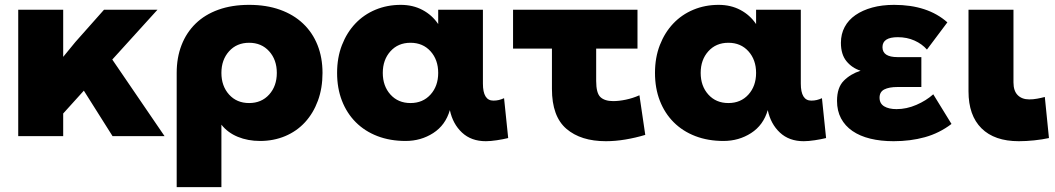

<svg xmlns="http://www.w3.org/2000/svg" viewBox="-20 -510 4341 790"><path d="M240 -276 290 -337 408 -470H628L442 -265L657 50H443L325 -137L240 -43V50H55V-470H240Z M1307 -210Q1307 -147 1288 -95.5Q1269 -44 1235 -7Q1201 30 1153.5 50Q1106 70 1050 70Q1000 70 958.5 53Q917 36 891 3V260H707V-210Q707 -273 727 -324.5Q747 -376 785 -413Q823 -450 878.5 -470Q934 -490 1005 -490Q1076 -490 1132 -470Q1188 -450 1227 -413Q1266 -376 1286.5 -324.5Q1307 -273 1307 -210ZM1119 -210Q1119 -264 1087.5 -299Q1056 -334 1005 -334Q954 -334 922.5 -299Q891 -264 891 -210Q891 -156 922.5 -121Q954 -86 1005 -86Q1056 -86 1087.5 -121Q1119 -156 1119 -210Z M1367 -210Q1367 -273 1387 -324.5Q1407 -376 1442 -413Q1477 -450 1525 -470Q1573 -490 1629 -490Q1679 -490 1718.5 -469Q1758 -448 1783 -411V-470H1967V-166Q1967 -96 2010 -96Q2022 -96 2032.5 -98.5Q2043 -101 2054 -106L2071 58Q2051 63 2024.5 67Q1998 71 1979 71Q1919 71 1881 35.5Q1843 0 1831 -57Q1813 5 1762.5 37.5Q1712 70 1649 70Q1585 70 1533 50Q1481 30 1444 -7Q1407 -44 1387 -95.5Q1367 -147 1367 -210ZM1555 -210Q1555 -156 1586.5 -121Q1618 -86 1669 -86Q1720 -86 1751.5 -121Q1783 -156 1783 -210Q1783 -264 1751.5 -299Q1720 -334 1669 -334Q1618 -334 1586.5 -299Q1555 -264 1555 -210Z M2603 -310H2433V-177Q2433 -127 2450.5 -110.5Q2468 -94 2503 -94Q2527 -94 2555.5 -100Q2584 -106 2611 -118L2635 45Q2595 57 2553.5 64Q2512 71 2473 71Q2370 71 2310.5 20Q2251 -31 2251 -144V-310H2091V-470H2603Z M2675 -210Q2675 -273 2695 -324.5Q2715 -376 2750 -413Q2785 -450 2833 -470Q2881 -490 2937 -490Q2987 -490 3026.5 -469Q3066 -448 3091 -411V-470H3275V-166Q3275 -96 3318 -96Q3330 -96 3340.5 -98.5Q3351 -101 3362 -106L3379 58Q3359 63 3332.5 67Q3306 71 3287 71Q3227 71 3189 35.5Q3151 0 3139 -57Q3121 5 3070.5 37.5Q3020 70 2957 70Q2893 70 2841 50Q2789 30 2752 -7Q2715 -44 2695 -95.5Q2675 -147 2675 -210ZM2863 -210Q2863 -156 2894.5 -121Q2926 -86 2977 -86Q3028 -86 3059.5 -121Q3091 -156 3091 -210Q3091 -264 3059.5 -299Q3028 -334 2977 -334Q2926 -334 2894.5 -299Q2863 -264 2863 -210Z M3895 0Q3845 38 3785.5 54.5Q3726 71 3657 71Q3604 71 3561 60.5Q3518 50 3487.5 29Q3457 8 3440.5 -23Q3424 -54 3424 -95Q3424 -150 3452 -178Q3480 -206 3521 -219Q3486 -230 3463 -258Q3440 -286 3440 -334Q3440 -370 3455.5 -399Q3471 -428 3500 -448Q3529 -468 3569 -479Q3609 -490 3659 -490Q3797 -490 3878 -418L3794 -306Q3774 -329 3743 -343Q3712 -357 3674 -357Q3611 -357 3611 -316Q3611 -275 3673 -275H3771V-152H3673Q3638 -152 3618.5 -142Q3599 -132 3599 -108Q3599 -84 3618 -72.5Q3637 -61 3669 -61Q3710 -61 3750.5 -78.5Q3791 -96 3820 -122Z M3965 -470H4150V-171Q4150 -136 4167.5 -118.5Q4185 -101 4215 -101Q4231 -101 4247.5 -104Q4264 -107 4279 -111L4296 58Q4269 64 4235.5 67.5Q4202 71 4172 71Q4072 71 4018.5 18Q3965 -35 3965 -134Z"/></svg>

Font: OA Gothic ExtraBold
Style: Regular
Weight: 800
Designer: Choi Chi-young, Lee Jaesang, Lee Juhyun, Han Dohee
Foundry: DDUNGSANG CORP.
Version: Version 1.000;Build 20210203